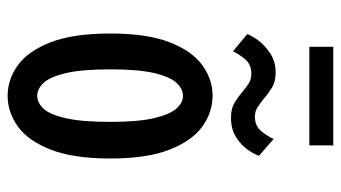

<svg xmlns="http://www.w3.org/2000/svg" viewBox="-210 -650 871 490"><g transform="rotate(90 225.0 -404.5)"><path d="M224 11Q182 11 145.8 -15.2Q109.5 -41.5 87.2 -99.2Q65 -157 65 -251Q65 -344.5 87.2 -402Q109.5 -459.5 145.8 -485.8Q182 -512 224 -512Q266 -512 302.5 -485.8Q339 -459.5 361.5 -402Q384 -344.5 384 -251Q384 -157 361.5 -99.2Q339 -41.5 302.5 -15.2Q266 11 224 11ZM224 -64.5Q241.5 -64.5 256.5 -80.2Q271.5 -96 281 -136.5Q290.5 -177 290.5 -251Q290.5 -322.5 281 -362.8Q271.5 -403 256.5 -419.8Q241.5 -436.5 224 -436.5Q206.5 -436.5 191 -420Q175.5 -403.5 166 -363.2Q156.5 -323 156.5 -251Q156.5 -177.5 166.2 -137Q176 -96.5 191.2 -80.5Q206.5 -64.5 224 -64.5ZM279.5 -559Q256 -559 240.8 -568.5Q225.5 -578 213.5 -588.5Q203 -597.5 192.5 -604.2Q182 -611 168 -611Q143 -611 129.2 -593.5Q115.5 -576 110.5 -564L66.5 -600.5Q69.5 -610.5 82 -627.8Q94.5 -645 115.5 -659Q136.5 -673 164.5 -673Q187.5 -673 202.8 -663.8Q218 -654.5 230.5 -643.5Q241.5 -634.5 252.5 -627.2Q263.5 -620 277.5 -620Q301.5 -620 315.5 -637.8Q329.5 -655.5 334 -668L377 -630.5Q374 -620 362.5 -603Q351 -586 330.5 -572.5Q310 -559 279.5 -559ZM99 -759V-820H350.5V-759Z"/></g></svg>

Font: Trispace Condensed
Style: Regular
Weight: 400
Width: 3
Designer: Tyler Finck
Foundry: Etcetera Type Company
Version: Version 1.210; ttfautohint (v1.8.3)